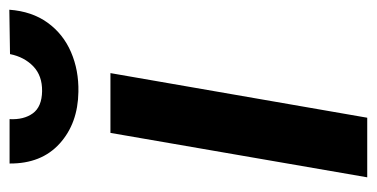

<svg xmlns="http://www.w3.org/2000/svg" viewBox="-210 -566 776 395"><g transform="rotate(-90 177.5 -368.0)"><path d="M225.1 -528.3 133.3 0H10.7L102.1 -528.3ZM264.2 -734.9 355.5 -736.3Q352.1 -689.9 328.9 -657.7Q305.7 -625.5 268.3 -609.4Q231 -593.3 186.5 -594.2Q121.6 -595.2 80.1 -632.8Q38.6 -670.4 39.1 -735.8H130.4Q128.9 -706.5 142.3 -688Q155.8 -669.4 188 -668.9Q219.7 -668.5 239 -687Q258.3 -705.6 264.2 -734.9Z"/></g></svg>

Font: Roboto Condensed SemiBold
Style: Italic
Weight: 600
Italic angle: -12°
Designer: Christian Robertson
Foundry: Google
Version: Version 3.008; 2023